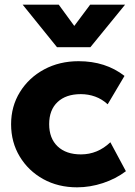

<svg xmlns="http://www.w3.org/2000/svg" viewBox="-20 -787 576 822"><path d="M310 15Q229 15 165.2 -20.2Q101.5 -55.5 64.5 -116.8Q27.5 -178 27.5 -255Q27.5 -332 65.5 -393.2Q103.5 -454.5 169 -489.8Q234.5 -525 316.5 -525Q432 -525 513 -462L441 -340.5Q416.5 -363 387.2 -373.5Q358 -384 326 -384Q262.5 -384 226.5 -350.2Q190.5 -316.5 190.5 -255.5Q190.5 -194.5 226.8 -160.2Q263 -126 326.5 -126Q398 -126 452.5 -178L519 -54Q476 -21.5 420.8 -3.2Q365.5 15 310 15ZM224 -585 77 -767H231.5L298 -676L366 -767H515.5L367 -585Z"/></svg>

Font: Geologica
Style: Bold
Weight: 700
Designer: Sindre Bremnes, Frode Helland
Foundry: Monokrom Skriftforlag AS
Version: Version 1.010; ttfautohint (v1.8.4.7-5d5b);gftools[0.9.28]